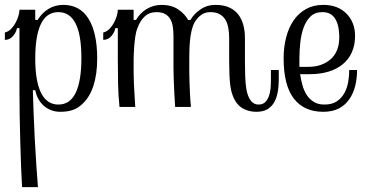

<svg xmlns="http://www.w3.org/2000/svg" viewBox="-20 -440 1519 790"><path d="M220.2 -390.1Q171.9 -390.1 148.4 -341.6Q125 -293 125 -199.2Q125 -106 148.9 -57.9Q172.9 -9.8 220.2 -9.8Q268.1 -9.8 291.5 -58.3Q314.9 -106.9 314.9 -201.2Q314.9 -390.1 220.2 -390.1ZM60.1 -324.2H49.8Q46.9 -307.1 33.4 -291.5Q20 -275.9 0 -275.9V-306.2Q15.1 -310.1 26.1 -321.5Q37.1 -333 44.4 -346.9Q51.8 -360.8 55.9 -375Q60.1 -389.2 60.1 -399.9H125V-357.9H134.8Q152.8 -387.2 179.9 -403.6Q207 -419.9 240.2 -419.9Q309.1 -419.9 344.5 -362.5Q379.9 -305.2 379.9 -199.2Q379.9 -134.8 364.5 -87.4Q349.1 -40 318.8 -12.2Q299.8 5.9 278.3 12.9Q256.8 20 228 20Q189.9 20 161.9 -3.4Q133.8 -26.9 125 -68.8H115.2Q116.2 -29.8 118.2 22.7Q120.1 75.2 123 130.6Q126 186 129.4 238.5Q132.8 291 136.2 330.1H70.8Q68.8 298.8 66.9 250Q64.9 201.2 63.5 146.5Q62 91.8 61 37.4Q60.1 -17.1 60.1 -60.1Z M845.7 -390.1Q823.7 -390.1 807.9 -378.7Q792 -367.2 780.8 -348.1Q772.9 -334 768.3 -314Q763.7 -293.9 761.7 -272.9Q759.8 -252 759.3 -231.9Q758.8 -211.9 758.8 -196.8Q758.8 -167 758.8 -144Q758.8 -121.1 759.8 -99.6Q760.7 -78.1 761.7 -54.4Q762.7 -30.8 765.6 0H700.7Q698.7 -25.9 697.3 -55.9Q695.8 -85.9 694.8 -113.5Q693.8 -141.1 693.8 -162.1Q693.8 -183.1 693.8 -191.9V-289.1Q693.8 -310.1 691.4 -328.1Q689 -346.2 681.4 -360.1Q673.8 -374 659.9 -382.1Q646 -390.1 624 -390.1Q594.7 -390.1 575.7 -372.6Q556.6 -355 545.9 -325.2Q539.6 -310.1 536.6 -289.1Q533.7 -268.1 532.2 -248.5Q530.8 -229 530.3 -213.6Q529.8 -198.2 529.8 -192.9Q529.8 -164.1 529.8 -142.6Q529.8 -121.1 530.8 -100.1Q531.7 -79.1 533.2 -55.7Q534.7 -32.2 536.6 0H471.7Q466.8 -46.9 465.8 -95.5Q464.8 -144 464.8 -192.9V-324.2H454.6Q451.7 -307.1 438.2 -291.5Q424.8 -275.9 404.8 -275.9V-306.2Q419.9 -310.1 430.9 -321.5Q441.9 -333 449.2 -346.9Q456.5 -360.8 460.7 -375Q464.8 -389.2 464.8 -399.9H529.8V-357.9H539.6Q555.7 -386.2 583.7 -403.1Q611.8 -419.9 645 -419.9Q685.5 -419.9 713.1 -401.4Q740.7 -382.8 753.9 -357.9H763.7Q776.9 -381.8 804.2 -400.9Q831.5 -419.9 866.7 -419.9Q898.9 -419.9 921.9 -409.9Q944.8 -399.9 959.2 -381.8Q973.6 -363.8 980.7 -338.9Q987.8 -314 987.8 -284.2V-192.9Q987.8 -159.2 988.8 -128.7Q989.7 -98.1 993.7 -73.2Q999 -43 1011.5 -26.4Q1023.9 -9.8 1043.9 -9.8Q1060.5 -9.8 1070.6 -19.3Q1080.6 -28.8 1086.2 -43.9Q1091.8 -59.1 1093.3 -76.7Q1094.7 -94.2 1094.7 -108.9V-151.9H1127V-110.8Q1127 -83 1122.3 -59.1Q1117.7 -35.2 1107.2 -17.6Q1096.7 0 1079.3 10Q1062 20 1034.7 20Q1006.8 20 983.4 8.5Q960 -2.9 945.8 -28.8Q931.6 -54.2 927.2 -90.6Q922.9 -127 922.9 -192.9V-284.2Q922.9 -305.2 919.4 -324.7Q916 -344.2 907.5 -358.6Q898.9 -373 883.8 -381.6Q868.7 -390.1 845.7 -390.1Z M1147 -200.2Q1147 -246.1 1157.5 -286.6Q1168 -327.1 1188.5 -356.7Q1209 -386.2 1239.5 -403.1Q1270 -419.9 1310.1 -419.9Q1370.1 -419.9 1405.5 -384Q1440.9 -348.1 1440.9 -292Q1440.9 -253.9 1427.5 -224.4Q1414.1 -194.8 1389.2 -174.8Q1364.3 -154.8 1330.1 -144.8Q1295.9 -134.8 1254.9 -134.8H1214.8Q1218.3 -112.8 1224.1 -90.8Q1230 -68.8 1241 -51Q1252 -33.2 1270 -21.5Q1288.1 -9.8 1314.9 -9.8Q1346.2 -9.8 1365.7 -22.9Q1385.3 -36.1 1396.7 -56.6Q1408.2 -77.1 1412.6 -102.5Q1417 -127.9 1417 -151.9H1449.2Q1449.2 -118.2 1441.7 -87.2Q1434.1 -56.2 1417.5 -32Q1400.9 -7.8 1374.5 6.1Q1348.1 20 1310.1 20Q1231 20 1189 -34.4Q1147 -88.9 1147 -200.2ZM1211.9 -165H1249Q1304.2 -165 1340.1 -196Q1376 -227.1 1376 -287.1Q1376 -305.2 1373 -323.5Q1370.1 -341.8 1362.5 -356.9Q1355 -372.1 1341.6 -381.1Q1328.1 -390.1 1306.2 -390.1Q1275.9 -390.1 1257.6 -372.1Q1239.3 -354 1229.2 -326.4Q1219.2 -298.8 1215.6 -264.9Q1211.9 -231 1211.9 -200.2Z"/></svg>

Font: Sevillana
Style: Regular
Weight: 400
Designer: Olga Umpeleva
Foundry: Brownfox
Version: Version 1.001